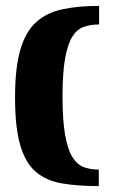

<svg xmlns="http://www.w3.org/2000/svg" viewBox="-20 -551 392 651"><path d="M316 -468Q286 -468 263 -459.5Q240 -451 224.5 -425.5Q209 -400 200.5 -351.5Q192 -303 192 -223Q192 -144 200.5 -95Q209 -46 224.5 -20Q240 6 262.5 15Q285 24 315 24V80Q244 80 191 71Q138 62 102.5 32.5Q67 3 49 -57.5Q31 -118 31 -221Q31 -321 49 -382.5Q67 -444 102.5 -476Q138 -508 191.5 -519.5Q245 -531 316 -531Z"/></svg>

Font: Genos
Style: Bold
Weight: 700
Designer: Robert E. Leuschke
Foundry: Robert E. Leuschke
Version: Version 1.010